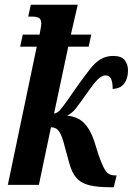

<svg xmlns="http://www.w3.org/2000/svg" viewBox="-20 -780 560 810"><path d="M447 10Q392 10 357 1.5Q322 -7 302 -30Q282 -53 271 -96L252 -166Q242 -206 230 -224.5Q218 -243 195 -243L144 0H13L135 -583H65L76 -634H147Q149 -648 151.5 -659.5Q154 -671 154 -681Q154 -699 144 -704.5Q134 -710 115 -710H99L110 -760H308L279 -634H365L354 -583H268L208 -301Q222 -303 233.5 -316Q245 -329 266 -359L308 -419Q338 -461 360 -489Q382 -517 405 -530.5Q428 -544 458 -544Q492 -544 506 -526.5Q520 -509 520 -483Q520 -449 504 -427.5Q488 -406 455 -405Q456 -430 449 -446Q442 -462 425 -462Q409 -462 391 -443.5Q373 -425 349 -390Q318 -346 301.5 -324.5Q285 -303 263 -292Q308 -288 334.5 -261Q361 -234 377 -186L395 -129Q412 -80 425 -60Q438 -40 466 -40H472L460 10Z"/></svg>

Font: Noto Serif ExtraCondensed
Style: Bold Italic
Weight: 700
Width: 2
Italic angle: -12°
Designer: Monotype Design Team
Foundry: Monotype Imaging Inc.
Version: Version 2.013; ttfautohint (v1.8.4.7-5d5b)